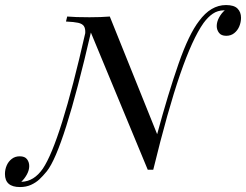

<svg xmlns="http://www.w3.org/2000/svg" viewBox="-93 -674 984 768"><path d="M871.1 -603Q871.1 -585.4 864.3 -568.8Q857.4 -552.2 844 -541.5Q830.6 -530.8 812 -530.8Q792 -530.8 783 -542.7Q773.9 -554.7 773.9 -569.8Q773.9 -586.4 783.2 -603.8Q792.5 -621.1 806.2 -632.8H803.2Q777.3 -632.3 758.1 -619.1Q738.8 -606 721.2 -582Q676.8 -519.5 627.4 -376.5Q578.1 -233.4 520 4.9H498L270.5 -543.9Q162.1 -73.7 94.2 11.2Q78.1 30.8 64.2 43.7Q50.3 56.6 31 65.4Q11.7 74.2 -13.2 74.2Q-73.2 74.2 -73.2 22Q-73.2 4.4 -66.4 -11.7Q-59.6 -27.8 -46.1 -38.3Q-32.7 -48.8 -14.2 -48.8Q6.3 -48.8 15.1 -37.1Q23.9 -25.4 23.9 -9.8Q23.9 6.3 14.9 23.2Q5.9 40 -7.8 53.2H-5.9Q43 51.3 78.1 1Q148.9 -104 248 -541.5Q249 -560.5 242.4 -569.8Q235.8 -579.1 219.7 -582.8Q203.6 -586.4 170.9 -587.9L175.8 -607.9Q207 -605 265.1 -605Q311.5 -605 346.2 -607.9L535.6 -137.2Q579.6 -299.8 621.1 -418.7Q662.6 -537.6 703.1 -589.8Q750 -653.8 811 -653.8Q843.3 -653.8 857.2 -639.6Q871.1 -625.5 871.1 -603Z"/></svg>

Font: TypoPRO Playfair Display SC
Style: Italic
Weight: 400
Italic angle: -14°
Designer: Claus Eggers Sørensen
Foundry: Claus Eggers Sørensen
Version: Version 1.004;PS 001.004;hotconv 1.0.70;makeotf.lib2.5.58329